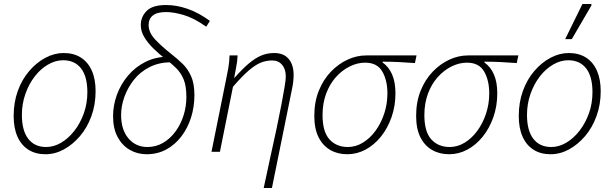

<svg xmlns="http://www.w3.org/2000/svg" viewBox="-20 -756 3052 956"><path d="M206 12Q157 12 121.5 -10.5Q86 -33 67 -75.5Q48 -118 48 -178Q48 -246 68.5 -303Q89 -360 125.5 -402.5Q162 -445 206.5 -468.5Q251 -492 297 -492Q347 -492 382.5 -469.5Q418 -447 437 -404.5Q456 -362 456 -302Q456 -235 435 -177.5Q414 -120 378 -78Q342 -36 298 -12Q254 12 206 12ZM210 -24Q248 -24 284.5 -45.5Q321 -67 350.5 -105Q380 -143 397.5 -192Q415 -241 415 -297Q415 -375 383.5 -415.5Q352 -456 294 -456Q256 -456 219 -434.5Q182 -413 153 -375.5Q124 -338 106.5 -288.5Q89 -239 89 -184Q89 -106 120.5 -65Q152 -24 210 -24Z M710 12Q664 12 626 -10Q588 -32 565.5 -74Q543 -116 543 -177Q543 -232 562 -284Q581 -336 617 -379Q653 -422 703.5 -447.5Q754 -473 818 -474L828 -446Q770 -445 724 -421.5Q678 -398 647 -359Q616 -320 599.5 -274Q583 -228 583 -184Q583 -110 619.5 -67Q656 -24 714 -24Q757 -24 792.5 -45Q828 -66 854 -101.5Q880 -137 894 -181.5Q908 -226 908 -273Q908 -328 894.5 -360.5Q881 -393 857.5 -416.5Q834 -440 804 -462Q772 -487 744 -514.5Q716 -542 698.5 -571Q681 -600 681 -631Q681 -672 710 -701.5Q739 -731 808 -731Q859 -731 914 -712Q969 -693 1025 -652L1007 -623Q946 -666 895.5 -681Q845 -696 807 -696Q762 -696 741 -679Q720 -662 720 -632Q720 -594 752.5 -559.5Q785 -525 833 -487Q864 -463 890 -437.5Q916 -412 932 -375.5Q948 -339 948 -282Q948 -223 931 -170Q914 -117 882.5 -76Q851 -35 807.5 -11.5Q764 12 710 12Z M1293 180Q1310 99 1326.5 24.5Q1343 -50 1357 -115.5Q1371 -181 1381 -234Q1391 -287 1397 -323Q1403 -359 1403 -375Q1403 -412 1384.5 -433.5Q1366 -455 1335 -455Q1306 -455 1278.5 -444Q1251 -433 1218 -404.5Q1185 -376 1140 -324L1075 0H1033L1105 -357Q1111 -386 1116.5 -415.5Q1122 -445 1123 -480H1163Q1162 -451 1156 -421.5Q1150 -392 1146 -369H1148Q1187 -413 1219 -440Q1251 -467 1281 -479.5Q1311 -492 1345 -492Q1393 -492 1417.5 -462.5Q1442 -433 1442 -383Q1442 -367 1440 -349Q1438 -331 1433 -308L1334 180Z M1709 12Q1661 12 1624 -9.5Q1587 -31 1566 -73Q1545 -115 1545 -179Q1545 -249 1567.5 -304.5Q1590 -360 1627.5 -399Q1665 -438 1710.5 -459Q1756 -480 1803 -480H2054L2046 -442Q2005 -445 1965.5 -447Q1926 -449 1885 -449V-445Q1916 -423 1932.5 -385Q1949 -347 1949 -291Q1949 -228 1929.5 -172.5Q1910 -117 1876.5 -75.5Q1843 -34 1800 -11Q1757 12 1709 12ZM1712 -24Q1751 -24 1786.5 -45.5Q1822 -67 1849.5 -104.5Q1877 -142 1893 -190Q1909 -238 1909 -291Q1909 -356 1883.5 -400Q1858 -444 1798 -444Q1759 -444 1721 -425Q1683 -406 1652.5 -372Q1622 -338 1604 -290Q1586 -242 1586 -183Q1586 -100 1620.5 -62Q1655 -24 1712 -24Z M2216 12Q2168 12 2131 -9.5Q2094 -31 2073 -73Q2052 -115 2052 -179Q2052 -249 2074.5 -304.5Q2097 -360 2134.5 -399Q2172 -438 2217.5 -459Q2263 -480 2310 -480H2561L2553 -442Q2512 -445 2472.5 -447Q2433 -449 2392 -449V-445Q2423 -423 2439.5 -385Q2456 -347 2456 -291Q2456 -228 2436.5 -172.5Q2417 -117 2383.5 -75.5Q2350 -34 2307 -11Q2264 12 2216 12ZM2219 -24Q2258 -24 2293.5 -45.5Q2329 -67 2356.5 -104.5Q2384 -142 2400 -190Q2416 -238 2416 -291Q2416 -356 2390.5 -400Q2365 -444 2305 -444Q2266 -444 2228 -425Q2190 -406 2159.5 -372Q2129 -338 2111 -290Q2093 -242 2093 -183Q2093 -100 2127.5 -62Q2162 -24 2219 -24Z M2721 12Q2672 12 2636.5 -10.5Q2601 -33 2582 -75.5Q2563 -118 2563 -178Q2563 -246 2583.5 -303Q2604 -360 2640.5 -402.5Q2677 -445 2721.5 -468.5Q2766 -492 2812 -492Q2862 -492 2897.5 -469.5Q2933 -447 2952 -404.5Q2971 -362 2971 -302Q2971 -235 2950 -177.5Q2929 -120 2893 -78Q2857 -36 2813 -12Q2769 12 2721 12ZM2725 -24Q2763 -24 2799.5 -45.5Q2836 -67 2865.5 -105Q2895 -143 2912.5 -192Q2930 -241 2930 -297Q2930 -375 2898.5 -415.5Q2867 -456 2809 -456Q2771 -456 2734 -434.5Q2697 -413 2668 -375.5Q2639 -338 2621.5 -288.5Q2604 -239 2604 -184Q2604 -106 2635.5 -65Q2667 -24 2725 -24ZM2794 -561 2880 -736H2923L2926 -731L2827 -561Z"/></svg>

Font: Source Sans 3 Light
Style: Italic
Weight: 300
Italic angle: -11°
Designer: Paul D. Hunt
Foundry: Adobe
Version: Version 3.046;hotconv 1.0.118;makeotfexe 2.5.65603